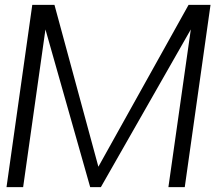

<svg xmlns="http://www.w3.org/2000/svg" viewBox="-20 -770 913 790"><path d="M846.2 -750 740.2 0H672.9L765.1 -648.9L395 0H351.1L167 -648.9L75.2 0H6.8L112.8 -750H204.1L384.8 -84L755.9 -750Z"/></svg>

Font: Oakes Grotesk
Style: Light Italic
Weight: 300
Designer: Samuel Oakes
Foundry: Samuel Oakes
Version: Version 1.0 | wf-rip DC20170320